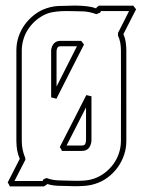

<svg xmlns="http://www.w3.org/2000/svg" viewBox="-20 -663 515 693"><path d="M337.4 -642.6H460.9L471.2 -629.4Q460 -606.9 448.2 -584.5Q436.5 -562 425.3 -539.6Q431.6 -525.9 433.8 -510.3Q436 -494.6 436 -480V-153.8Q436 -127.9 427.7 -103.5Q419.4 -79.1 404.5 -58.6Q389.6 -38.1 369.1 -22.7Q348.6 -7.3 323.7 0.5Q309.6 5.4 293.2 7.1Q276.9 8.8 260.5 9Q244.1 9.3 228.3 8.5Q212.4 7.8 198.7 7.8Q186.5 7.8 174.3 6.3Q162.1 4.9 150.4 1Q149.9 1.5 148.9 3.4Q146.5 4.9 143.8 6.3Q141.1 7.8 138.7 9.8H15.6Q13.7 5.9 12 2.4Q10.3 -1 7.8 -4.4Q19 -26.4 29.8 -47.4Q40.5 -68.4 51.3 -89.8Q44.4 -105.5 41.7 -121.8Q39.1 -138.2 39.1 -155.3V-481.4Q39.1 -506.8 47.1 -530.8Q55.2 -554.7 69.8 -574.7Q84.5 -594.7 104.5 -610.1Q124.5 -625.5 148.4 -633.3Q173.3 -641.6 198.7 -641.6Q213.9 -641.6 230.2 -642.3Q246.6 -643.1 263.2 -642.6Q279.8 -642.1 296.1 -640.1Q312.5 -638.2 327.1 -632.8Q329.1 -635.7 329.6 -637.2ZM344.2 -623 341.3 -617.2Q337.9 -616.2 334.7 -614.7Q331.5 -613.3 328.1 -611.8Q314.5 -616.7 301.3 -619.4Q288.1 -622.1 273.4 -622.1Q257.3 -622.1 239.7 -622.8Q222.2 -623.5 204.1 -622.8Q186 -622.1 168.7 -618.9Q151.4 -615.7 136.2 -607.4Q118.7 -598.1 104.2 -584.5Q89.8 -570.8 79.6 -554.4Q69.3 -538.1 64 -519Q58.6 -500 58.6 -480V-153.8Q58.6 -137.7 61.8 -122.6Q64.9 -107.4 71.3 -92.3V-85.9Q61.5 -66.9 51.8 -47.9Q42 -28.8 32.2 -9.8H133.8L136.7 -15.6Q142.1 -18.1 147.9 -20.5Q160.2 -15.6 173.1 -13.7Q186 -11.7 198.7 -11.7Q210.4 -11.7 225.6 -11Q240.7 -10.3 256.8 -10.3Q272.9 -10.3 288.6 -11.7Q304.2 -13.2 317.4 -17.6Q339.4 -24.9 357.7 -38.8Q376 -52.7 389.2 -70.8Q402.3 -88.9 409.4 -110.4Q416.5 -131.8 416.5 -155.3Q417 -237.3 416.7 -318.4Q416.5 -399.4 416.5 -481.4Q416.5 -495.1 414.1 -508.8Q411.6 -522.5 405.8 -534.7V-543.9Q416 -564 426 -583.5Q436 -603 445.8 -623ZM164.6 -481.4Q166 -496.6 174.6 -506.1Q183.1 -515.6 198.7 -515.6H272.9L283.2 -502.4Q258.3 -453.6 233.4 -404.8Q208.5 -356 183.6 -306.6Q178.7 -308.1 174.1 -309.3Q169.4 -310.5 164.6 -311.5ZM310.1 -153.8Q308.1 -137.2 299.8 -127.7Q291.5 -118.2 273.4 -118.2H203.6Q201.7 -122.1 200 -125.5Q198.2 -128.9 195.8 -132.3Q220.2 -179.7 243.9 -226.1Q267.6 -272.5 291.5 -319.8Q296.4 -318.8 300.8 -317.6Q305.2 -316.4 310.1 -315.4ZM184.1 -350.6Q202.6 -387.2 220.9 -423.3Q239.3 -459.5 257.8 -496.1H199.2Q190.9 -496.1 188 -491.9Q185.1 -487.8 184.1 -480ZM290.5 -275.4 220.2 -137.7H273.4Q283.7 -137.7 286.6 -141.8Q289.6 -146 290.5 -155.3Z"/></svg>

Font: Preussische VI 9 Linie
Style: Regular
Weight: 400
Designer: Peter Wiegel
Foundry: Peter Wiegel
Version: Version 1.000 2009 initial release